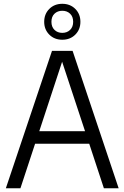

<svg xmlns="http://www.w3.org/2000/svg" viewBox="-20 -1014 670 1034"><path d="M11.5 0 260 -740H371L619 0H539.5L460.5 -240H169L90 0ZM191.5 -307.5H438L314.5 -681.5ZM315.5 -800Q273 -800 245.5 -827.5Q218 -855 218 -896.5Q218 -938.5 245.5 -966Q273 -993.5 315.5 -993.5Q358 -993.5 385.5 -966Q413 -938.5 413 -896.5Q413 -855 385.5 -827.5Q358 -800 315.5 -800ZM315.5 -837Q341 -837 357.5 -853Q374 -869 374 -896.5Q374 -924.5 357.5 -940.2Q341 -956 315.5 -956Q290 -956 273.5 -940.2Q257 -924.5 257 -896.5Q257 -869 273.5 -853Q290 -837 315.5 -837Z"/></svg>

Font: Encode Sans SmCnd
Style: Regular
Weight: 400
Width: 4
Designer: Multiple Designers
Foundry: Impallari Type
Version: Version 3.002; ttfautohint (v1.8.3) -l 8 -r 50 -G 200 -x 14 